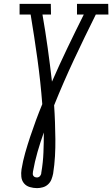

<svg xmlns="http://www.w3.org/2000/svg" viewBox="-20 -755 579 990"><path d="M171 215Q152 215 133.5 209.5Q115 204 103.5 190Q92 176 90 156.5Q88 137 91 118Q98 75 110 33Q122 -9 136 -51Q150 -93 165.5 -135Q181 -177 198 -218Q189 -335 173 -450.5Q157 -566 138 -680H81V-735H242L243 -680H199Q214 -594 226 -507.5Q238 -421 248 -334Q286 -421 327.5 -507.5Q369 -594 412 -680H377V-735H538L539 -680H474Q416 -564 361.5 -447.5Q307 -331 259 -212Q262 -169 263.5 -125.5Q265 -82 265.5 -38Q266 6 263.5 50.5Q261 95 254 140Q251 155 245.5 169.5Q240 184 228.5 195Q217 206 201.5 210.5Q186 215 171 215ZM171 160Q175 160 179.5 158Q184 156 187 152Q190 148 191.5 144Q193 140 193 135Q202 83 204 31.5Q206 -20 206 -72Q188 -22 173.5 28.5Q159 79 150 130Q149 136 149 141.5Q149 147 152 151.5Q155 156 160 158Q165 160 171 160Z"/></svg>

Font: Iosevka Curly Slab Light
Style: Italic
Weight: 300
Italic angle: -9°
Monospace: yes
Designer: Belleve Invis
Foundry: Belleve Invis
Version: Version 22.1.2; ttfautohint (v1.8.4)